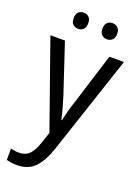

<svg xmlns="http://www.w3.org/2000/svg" viewBox="-177 -801 813 1116"><g transform="rotate(20 229.5 -243.0)"><path d="M2 -536H92L193 -232Q204 -196 214 -161.5Q224 -127 230 -95H234Q239 -120 249 -157Q259 -194 272 -232L367 -536H457L253 77Q227 155 186.5 197.5Q146 240 77 240Q57 240 41 237.5Q25 235 12 232V161Q22 164 36 166Q50 168 64 168Q103 168 127 143.5Q151 119 167 70L191 0ZM95 -676Q95 -702 108 -714Q121 -726 140 -726Q159 -726 172 -714Q185 -702 185 -676Q185 -650 172 -638Q159 -626 140 -626Q121 -626 108 -638Q95 -650 95 -676ZM273 -676Q273 -702 286.5 -714Q300 -726 318 -726Q337 -726 350.5 -714Q364 -702 364 -676Q364 -650 350.5 -638Q337 -626 318 -626Q300 -626 286.5 -638Q273 -650 273 -676Z"/></g></svg>

Font: Noto Sans Hebrew SemiCondensed
Style: Regular
Weight: 400
Width: 4
Designer: Monotype Design Team
Foundry: Monotype Imaging Inc.
Version: Version 2.004; ttfautohint (v1.8.4.7-5d5b)